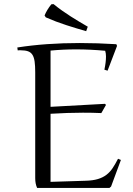

<svg xmlns="http://www.w3.org/2000/svg" viewBox="-20 -922 654 942"><path d="M228 -29.8 399.9 -35.2Q435.5 -36.1 460 -43.5Q484.4 -50.8 502 -64.2Q519.5 -77.6 532.7 -97.4Q545.9 -117.2 559.1 -143.1L573.2 -137.2L524.9 -6.8L517.1 0H162.1Q152.8 -20 152.8 -47.9V-566.9Q152.8 -599.1 149.9 -619.9Q147 -640.6 139.2 -653.1Q131.3 -665.5 117.4 -670.4Q103.5 -675.3 81.5 -675.3Q78.1 -675.3 74.5 -675.3Q70.8 -675.3 66.9 -674.8L64.9 -689Q204.1 -710.9 371.6 -710.9Q457 -710.9 550.8 -705.1L554.2 -696.8L507.8 -575.2L492.2 -580.1Q496.1 -598.6 498 -614.3Q500 -629.9 500 -644.8Q500 -659.7 496.1 -672.9Q459.5 -676.3 424.1 -678Q388.7 -679.7 353.5 -679.7Q289.6 -679.7 228 -673.8V-397.9L495.1 -412.6L500 -407.2L477.1 -367.2Q455.1 -368.2 432.6 -368.7Q410.2 -369.1 386.7 -369.1Q348.6 -369.1 309.1 -367.7Q269.5 -366.2 228 -363.8ZM242.7 -901.9Q263.7 -884.8 284.7 -869.9Q305.7 -855 326.7 -841.6Q347.7 -828.1 368.7 -815.7Q389.6 -803.2 410.6 -791L402.8 -769Q353 -783.2 304 -799.1Q254.9 -814.9 204.6 -836.9L198.7 -846.2Q204.1 -859.4 212.4 -873.3Q220.7 -887.2 231.9 -900.9Z"/></svg>

Font: Junge
Style: Regular
Weight: 400
Designer: Alexei Vanyashin
Foundry: Cyreal (www.cyreal.org)
Version: Version 1.002